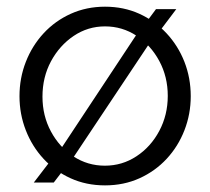

<svg xmlns="http://www.w3.org/2000/svg" viewBox="-20 -550 635 580"><path d="M297.2 10Q240.6 10 193.5 -11.4Q146.4 -32.7 111.6 -70.2Q76.9 -107.7 57.9 -156.6Q38.9 -205.4 38.9 -259.4Q38.9 -314.4 58.1 -363.3Q77.2 -412.1 111.9 -449.6Q146.6 -487.1 194.1 -508.5Q241.6 -529.8 297.2 -529.8Q353.6 -529.8 400.7 -508.5Q447.8 -487.1 482.9 -449.6Q517.9 -412.1 537.1 -363.3Q556.2 -314.4 556.2 -259.4Q556.2 -205.4 537.2 -156.6Q518.2 -107.7 483.4 -70.2Q448.5 -32.7 401.2 -11.4Q353.9 10 297.2 10ZM296.9 -49.5Q349.1 -49.5 392.2 -77.9Q435.4 -106.2 461.1 -154.4Q486.8 -202.6 486.8 -260.4Q486.8 -318.2 461.1 -365.9Q435.4 -413.6 392.4 -442Q349.4 -470.3 297.2 -470.3Q245.4 -470.3 202.6 -441.5Q159.8 -412.6 134 -364.8Q108.3 -316.9 108.3 -258.1Q108.3 -200.3 133.9 -152.8Q159.5 -105.2 202.1 -77.4Q244.8 -49.5 296.9 -49.5ZM82.1 1.4 145.5 -81.3 186.5 -56.3 142.4 1.4ZM192.9 -61.3 153.3 -84.2 403.3 -462.1 446.7 -442ZM454.5 -445.5 409.6 -466.3 451.3 -522.5H512.6Z"/></svg>

Font: Raleway Thin
Style: Regular
Weight: 100
Designer: Matt McInerney, Pablo Impallari, Rodrigo Fuenzalida
Foundry: Matt McInerney, Pablo Impallari, Rodrigo Fuenzalida
Version: Version 4.026